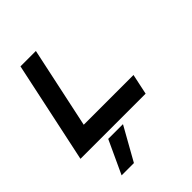

<svg xmlns="http://www.w3.org/2000/svg" viewBox="-268 -841 1247 1247"><g transform="rotate(-45 355.0 -217.5)"><path d="M-4.5 0 144.5 -700H286L167 -141.5H624L594 0ZM108.5 265 214.5 36H350L221.5 265Z"/></g></svg>

Font: Tourney Expanded Black
Style: Italic
Weight: 900
Width: 7
Italic angle: -12°
Designer: Tyler Finck
Foundry: Etcetera Type Co
Version: Version 1.010; ttfautohint (v1.8.3)